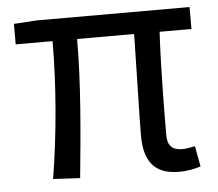

<svg xmlns="http://www.w3.org/2000/svg" viewBox="-45 -592 743 654"><g transform="rotate(-5 327.0 -265.0)"><path d="M542 13C573 13 598 7 616 1L603 -69C583 -65 569 -63 560 -63C526 -63 509 -78 509 -116C509 -169 510 -344 517 -468H626V-543H103L25 -538V-468H151C151 -321 137 -153 112 0L204 5C219 -147 235 -315 235 -468H430C428 -348 423 -179 423 -122C423 -35 456 13 542 13Z"/></g></svg>

Font: Source Han Sans JP
Style: Regular
Weight: 400
Designer: Ryoko NISHIZUKA 西塚涼子 (kana, bopomofo & ideographs); Paul D. Hunt (Latin, Greek & Cyrillic); Sandoll Communications 산돌커뮤니
Foundry: Adobe
Version: Version 2.004;hotconv 1.0.118;makeotfexe 2.5.65603